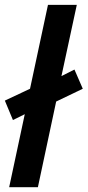

<svg xmlns="http://www.w3.org/2000/svg" viewBox="-27 -780 365 800"><path d="M11.2 0 76.2 -304.2 26.9 -279.8 -6.8 -360.8 98.1 -410.2 172.9 -759.8H293L229 -462.9L283.2 -490.2L317.9 -410.2L207 -356.9L130.9 0Z"/></svg>

Font: Open Sans Condensed
Style: Bold Italic
Weight: 700
Width: 3
Italic angle: -12°
Designer: Monotype Design Team
Foundry: Monotype Imaging Inc.
Version: Version 3.003; ttfautohint (v1.8.4)